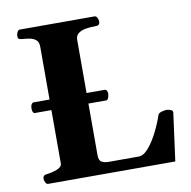

<svg xmlns="http://www.w3.org/2000/svg" viewBox="-78 -770 842 848"><g transform="rotate(-10 343.0 -346.5)"><path d="M70.8 0Q62.5 0 58.3 -9.8Q54.2 -19.5 54.2 -24.9Q54.2 -41.5 70.3 -43Q93.8 -45.4 117.4 -54.2Q141.1 -63 141.1 -79V-602.7Q141.1 -623.5 129.9 -633.1Q118.7 -642.6 101.6 -645.8Q84.5 -648.9 66.9 -649.9Q56.6 -650.9 53 -654.1Q49.3 -657.2 49.3 -668Q49.3 -673.3 53.5 -683.1Q57.6 -692.9 65.9 -692.9H400.4Q408.7 -692.9 412.8 -683.1Q417 -673.3 417 -668Q417 -649.9 400.9 -649.9Q373 -649.9 352.1 -646Q331.1 -642.1 319.1 -632.1Q307.1 -622.1 307.1 -604V-86.4Q307.1 -62.5 319.8 -55.9Q332.5 -49.3 350.6 -49.3H484.4Q507.3 -49.3 530 -75.9Q552.7 -102.5 572 -141.1Q591.3 -179.7 603 -214.8Q606 -223.6 619.9 -227.3Q633.8 -231 641.6 -231Q650.9 -231 660.6 -226.8Q670.4 -222.7 669.4 -214.4L640.6 0ZM67.4 -318.4Q61.5 -318.7 58.6 -324.6Q55.7 -330.6 55.7 -339.8Q55.7 -360.8 67.4 -365.7H389.2Q395 -365.1 397.9 -359.1Q400.9 -353 400.9 -347.2Q400.9 -339.4 397.7 -330.1Q394.5 -320.8 389.2 -318.4Z"/></g></svg>

Font: Gelasio
Style: Regular
Weight: 400
Designer: Eben Sorkin
Foundry: Eben Sorkin
Version: Version 1.008